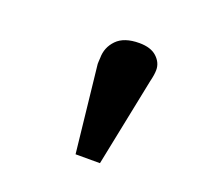

<svg xmlns="http://www.w3.org/2000/svg" viewBox="-61 -847 409 392"><g transform="rotate(20 143.5 -651.0)"><path d="M190 -522H137L117 -705Q116 -711 116.5 -716Q117 -721 117 -724Q117 -747 133 -763.5Q149 -780 182 -780Q207 -780 220 -768Q233 -756 233 -740Q233 -730 229 -714Z"/></g></svg>

Font: Literata 12pt
Style: Bold Italic
Weight: 700
Italic angle: -2°
Designer: Latin by Veronika Burian and Jose Scaglione. Greek by Irene Vlachou. Cyrillic by Vera Evstafieva
Foundry: TypeTogether
Version: Version 3.002